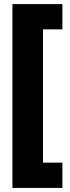

<svg xmlns="http://www.w3.org/2000/svg" viewBox="-20 -754 343 942"><path d="M286.1 168H41V-733.9H286.1V-609.9H190.9V43.9H286.1Z"/></svg>

Font: Open Sans Condensed ExtraBold
Style: Regular
Weight: 800
Width: 3
Designer: Monotype Design Team
Foundry: Monotype Imaging Inc.
Version: Version 3.000; ttfautohint (v1.8.4)